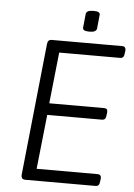

<svg xmlns="http://www.w3.org/2000/svg" viewBox="-58 -905 662 949"><g transform="rotate(5 273.0 -430.5)"><path d="M105 0Q93 0 88 -6Q83 -12 84 -24L152 -676Q153 -688 158 -694Q163 -700 175 -700H524Q533 -700 537.5 -694.5Q542 -689 541 -678L539 -664Q538 -652 533 -646.5Q528 -641 517 -641H216L189 -387H461Q471 -387 475 -382Q479 -377 478 -365L476 -352Q475 -340 470 -334.5Q465 -329 455 -329H184L155 -59H458Q467 -59 471.5 -53.5Q476 -48 475 -37L473 -23Q472 -11 467 -5.5Q462 0 451 0ZM356 -757Q337 -757 329.5 -761.5Q322 -766 323 -775L330 -843Q331 -851 339.5 -856Q348 -861 367 -861Q386 -861 393 -856.5Q400 -852 399 -843L392 -775Q391 -767 382.5 -762Q374 -757 356 -757Z"/></g></svg>

Font: Asap Light
Style: Italic
Weight: 300
Italic angle: -6°
Designer: Pablo Cosgaya
Foundry: Omnibus-Type
Version: Version 3.001